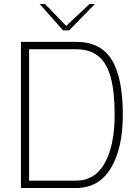

<svg xmlns="http://www.w3.org/2000/svg" viewBox="-20 -943 703 963"><path d="M85 -733H363Q485 -733 540.5 -643Q596 -553 596 -367Q596 -198 535.5 -99Q475 0 363 0H85ZM361 -37Q457 -37 506 -126Q555 -215 555 -367Q555 -484 535 -556Q515 -628 472.5 -662Q430 -696 361 -696H126V-37ZM179 -923H206L312 -813L429 -923H456L327 -791H296Z"/></svg>

Font: Exo ExtraLight
Style: Regular
Weight: 275
Designer: Natanael Gama
Foundry: Natanael Gama
Version: Version 1.500; ttfautohint (v1.6)